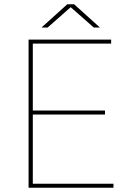

<svg xmlns="http://www.w3.org/2000/svg" viewBox="-20 -887 628 907"><path d="M115 0H516V-19H135V-346H476V-365H135V-681H505V-700H115ZM176 -757H205L314 -853L423 -757H452L330 -867H298Z"/></svg>

Font: Chess Sans Thin
Style: Regular
Weight: 100
Designer: Wolf Bōese
Foundry: Wolf Bōese
Version: Version 7.223;Glyphs 3.3 (3306)